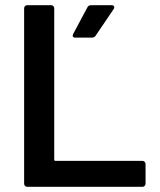

<svg xmlns="http://www.w3.org/2000/svg" viewBox="-20 -720 617 740"><path d="M85 -700H177Q182 -700 185.5 -696.5Q189 -693 189 -688V-105Q189 -100 194 -100H529Q534 -100 537.5 -96.5Q541 -93 541 -88V-12Q541 -7 537.5 -3.5Q534 0 529 0H85Q80 0 76.5 -3.5Q73 -7 73 -12V-688Q73 -693 76.5 -696.5Q80 -700 85 -700ZM332 -700H410Q417 -700 419.5 -695.5Q422 -691 418 -685L349 -583Q344 -575 335 -575H270Q263 -575 261 -579Q259 -583 262 -589L317 -692Q321 -700 332 -700Z"/></svg>

Font: Barlow SemiBold
Style: Regular
Weight: 600
Designer: Jeremy Tribby
Foundry: Tribby Type
Version: Version 1.422